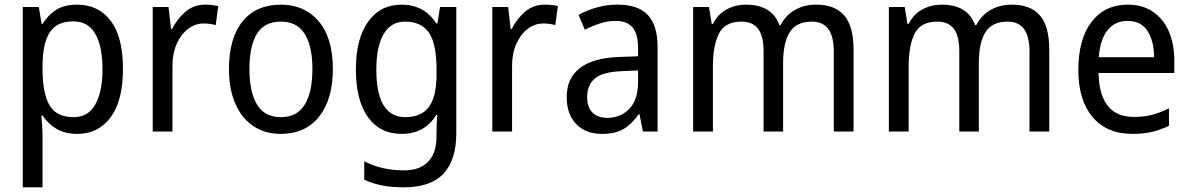

<svg xmlns="http://www.w3.org/2000/svg" viewBox="-20 -566 5118 826"><path d="M312 -546Q403 -546 456 -477Q509 -408 509 -269Q509 -133 456 -61.5Q403 10 313 10Q259 10 222 -12.5Q185 -35 163 -69H158Q159 -51 161 -28Q163 -5 163 13V240H78V-536H147L159 -463H163Q186 -501 221.5 -523.5Q257 -546 312 -546ZM295 -474Q225 -474 194.5 -427.5Q164 -381 163 -286V-268Q163 -166 192.5 -114Q222 -62 297 -62Q360 -62 390.5 -117.5Q421 -173 421 -269Q421 -365 390.5 -419.5Q360 -474 295 -474Z M862 -546Q876 -546 891 -544.5Q906 -543 919 -540L908 -458Q884 -465 856 -465Q820 -465 789.5 -442Q759 -419 740.5 -378Q722 -337 722 -284V0H637V-536H705L716 -441H720Q743 -486 778.5 -516Q814 -546 862 -546Z M1412 -269Q1412 -139 1353 -64.5Q1294 10 1187 10Q1120 10 1070 -23.5Q1020 -57 992.5 -119.5Q965 -182 965 -269Q965 -402 1023.5 -474Q1082 -546 1189 -546Q1290 -546 1351 -474.5Q1412 -403 1412 -269ZM1053 -269Q1053 -171 1085.5 -116.5Q1118 -62 1189 -62Q1258 -62 1291 -116Q1324 -170 1324 -269Q1324 -367 1291 -420Q1258 -473 1188 -473Q1117 -473 1085 -420Q1053 -367 1053 -269Z M1708 -546Q1755 -546 1792.5 -526.5Q1830 -507 1857 -465H1862L1873 -536H1943V8Q1943 122 1888 181Q1833 240 1716 240Q1616 240 1547 207V128Q1622 167 1719 167Q1785 167 1821.5 130Q1858 93 1858 19V0Q1858 -14 1859 -36Q1860 -58 1861 -72H1857Q1807 10 1708 10Q1615 10 1563 -62Q1511 -134 1511 -267Q1511 -399 1563.5 -472.5Q1616 -546 1708 -546ZM1722 -473Q1662 -473 1630.5 -419.5Q1599 -366 1599 -266Q1599 -62 1724 -62Q1793 -62 1825.5 -106.5Q1858 -151 1858 -246V-268Q1858 -377 1825.5 -425Q1793 -473 1722 -473Z M2323 -546Q2337 -546 2352 -544.5Q2367 -543 2380 -540L2369 -458Q2345 -465 2317 -465Q2281 -465 2250.5 -442Q2220 -419 2201.5 -378Q2183 -337 2183 -284V0H2098V-536H2166L2177 -441H2181Q2204 -486 2239.5 -516Q2275 -546 2323 -546Z M2637 -546Q2726 -546 2767.5 -501Q2809 -456 2809 -364V0H2746L2731 -75H2728Q2698 -32 2662.5 -11Q2627 10 2569 10Q2500 10 2459 -32Q2418 -74 2418 -149Q2418 -229 2474.5 -273Q2531 -317 2645 -321L2725 -324V-357Q2725 -422 2700.5 -449Q2676 -476 2629 -476Q2594 -476 2560.5 -465Q2527 -454 2496 -438L2469 -502Q2503 -521 2546 -533.5Q2589 -546 2637 -546ZM2657 -260Q2574 -257 2540 -229Q2506 -201 2506 -149Q2506 -103 2529.5 -81Q2553 -59 2592 -59Q2650 -59 2687.5 -98Q2725 -137 2725 -213V-263Z M3491 -546Q3572 -546 3612 -499.5Q3652 -453 3652 -353V0H3567V-345Q3567 -473 3473 -473Q3406 -473 3377.5 -427.5Q3349 -382 3349 -296V0H3265V-346Q3265 -411 3241.5 -442Q3218 -473 3170 -473Q3099 -473 3073 -421.5Q3047 -370 3047 -279V0H2962V-536H3030L3042 -463H3047Q3068 -505 3106 -525.5Q3144 -546 3189 -546Q3301 -546 3333 -458H3338Q3362 -503 3402 -524.5Q3442 -546 3491 -546Z M4333 -546Q4414 -546 4454 -499.5Q4494 -453 4494 -353V0H4409V-345Q4409 -473 4315 -473Q4248 -473 4219.5 -427.5Q4191 -382 4191 -296V0H4107V-346Q4107 -411 4083.5 -442Q4060 -473 4012 -473Q3941 -473 3915 -421.5Q3889 -370 3889 -279V0H3804V-536H3872L3884 -463H3889Q3910 -505 3948 -525.5Q3986 -546 4031 -546Q4143 -546 4175 -458H4180Q4204 -503 4244 -524.5Q4284 -546 4333 -546Z M4832 -546Q4895 -546 4940 -515.5Q4985 -485 5008.5 -430.5Q5032 -376 5032 -306V-252H4706Q4710 -63 4858 -63Q4901 -63 4936 -72Q4971 -81 5009 -100V-25Q4972 -7 4935.5 1.5Q4899 10 4852 10Q4741 10 4680 -63Q4619 -136 4619 -264Q4619 -398 4676 -472Q4733 -546 4832 -546ZM4831 -476Q4776 -476 4744.5 -436Q4713 -396 4707 -320H4945Q4945 -387 4917.5 -431.5Q4890 -476 4831 -476Z"/></svg>

Font: Noto Sans Thai SemCond
Style: Regular
Weight: 400
Width: 4
Designer: Monotype Design Team
Foundry: Monotype Imaging Inc.
Version: Version 2.002; ttfautohint (v1.8.4.7-5d5b)